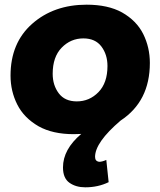

<svg xmlns="http://www.w3.org/2000/svg" viewBox="-20 -567 684 820"><path d="M344 233Q304 233 276.5 213.5Q249 194 249 148Q249 71 327 5L295 6Q205 6 145 -27.5Q82.5 -63.5 53.8 -120.5Q25 -177.5 25 -244Q25 -384 117.5 -465.5Q210 -547 350 -547Q441 -547 501 -514Q563.5 -478.5 591.8 -421.5Q620 -364.5 620 -298Q620 -134 495 -52Q386 41 386 103Q386 122 404 124Q416 124 434 116L444 211Q399 233 344 233ZM308 -134Q362 -134 400.5 -173.5Q439 -213 439 -285Q439 -334 413 -368.5Q387 -403 336 -403Q282 -403 243.5 -363.5Q205 -324 205 -252Q205 -203 231 -168.5Q257 -134 308 -134Z"/></svg>

Font: Argentum Novus
Style: Bold Italic
Weight: 700
Designer: Julieta Ulanovsky (font) & Cristiano Sobral (main changes)
Foundry: Julieta Ulanovsky (font) & Cristiano Sobral (main changes)
Version: Version 3.00;November 27, 2020;FontCreator 13.0.0.2655 64-bi